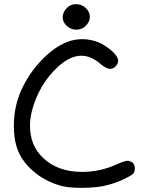

<svg xmlns="http://www.w3.org/2000/svg" viewBox="-20 -908 719 928"><path d="M283.2 -829.1V-830.1Q285.2 -851.6 304.7 -871.1Q321.3 -887.7 345.7 -887.7Q346.7 -887.7 348.6 -887.7Q373 -887.7 392.6 -871.1Q414.1 -851.6 414.1 -829.1V-823.2Q413.1 -800.8 392.6 -781.2Q375 -764.6 348.6 -764.6Q347.7 -764.6 346.7 -764.6Q325.2 -764.6 304.7 -781.2Q283.2 -799.8 283.2 -823.2ZM607.4 -128.9Q623 -123 626 -116.2Q630.9 -108.4 631.8 -97.7V-96.7Q631.8 -73.2 620.1 -65.4Q608.4 -55.7 570.3 -38.1Q532.2 -21.5 496.1 -12.7Q453.1 -1 378.9 0Q310.5 0 275.4 -9.8Q196.3 -31.2 136.7 -84Q78.1 -136.7 59.6 -201.2Q46.9 -243.2 46.9 -299.8Q46.9 -404.3 92.8 -493.2Q131.8 -569.3 192.4 -628.9Q253.9 -688.5 315.4 -709Q346.7 -718.8 377.9 -718.8Q422.9 -718.8 465.8 -699.2Q496.1 -683.6 521.5 -661.1Q546.9 -637.7 549.8 -622.1V-621.1Q549.8 -619.1 550.8 -618.2Q551.8 -615.2 550.8 -614.3Q550.8 -601.6 541 -589.8Q528.3 -575.2 514.6 -575.2Q513.7 -575.2 512.7 -575.2Q495.1 -575.2 469.7 -595.7Q421.9 -638.7 373 -638.7Q318.4 -638.7 258.8 -584Q168 -499 134.8 -374Q125 -335 125 -300.8Q125 -205.1 186.5 -146.5Q257.8 -77.1 377 -77.1Q463.9 -77.1 545.9 -114.3Q583 -130.9 596.7 -130.9Q601.6 -130.9 607.4 -128.9Z"/></svg>

Font: sage sans
Style: Regular
Weight: 400
Version: Version 001.032